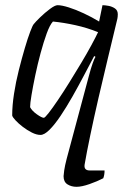

<svg xmlns="http://www.w3.org/2000/svg" viewBox="-20 -520 493 740"><path d="M275 200Q255 200 240 190.5Q225 181 225 159Q225 154 227.5 136.5Q230 119 237 92L323 -229Q330 -256 337 -275.5Q344 -295 348 -301L343 -304Q325 -270 303.5 -229Q282 -188 259 -147.5Q236 -107 213.5 -73.5Q191 -40 171 -20Q151 0 136 0Q121 0 103 -9Q85 -18 68 -31Q51 -44 39.5 -56.5Q28 -69 27 -75Q27 -113 34 -158.5Q41 -204 52.5 -249.5Q64 -295 75.5 -334Q87 -373 96.5 -398Q106 -423 110 -427Q117 -436 135 -453.5Q153 -471 172.5 -485.5Q192 -500 202 -500Q218 -500 245 -491.5Q272 -483 303 -468.5Q334 -454 362 -437L375 -500Q384 -500 398 -497.5Q412 -495 423 -487.5Q434 -480 434 -465Q434 -462 433.5 -455.5Q433 -449 430 -438Q414 -371 395.5 -294.5Q377 -218 359.5 -142Q342 -66 328 1Q314 68 306 115Q303 137 326 137H383Q383 154 378 167Q355 179 325 189.5Q295 200 275 200ZM149 -66Q153 -66 167.5 -84.5Q182 -103 203 -134Q224 -165 247 -202Q270 -239 292.5 -276.5Q315 -314 332 -345.5Q349 -377 358 -396Q316 -413 270.5 -423Q225 -433 184 -437Q172 -424 160 -391Q148 -358 136.5 -315.5Q125 -273 116 -230Q107 -187 101.5 -154Q96 -121 96 -107Q103 -93 122 -79.5Q141 -66 149 -66Z"/></svg>

Font: Texturina 72pt 72pt Light
Style: Italic
Weight: 300
Italic angle: -11°
Designer: Guillermo Torres Carreño
Foundry: Omnibus-Type
Version: Version 1.002; ttfautohint (v1.8.3)